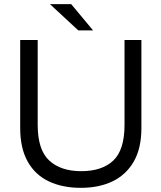

<svg xmlns="http://www.w3.org/2000/svg" viewBox="-20 -892 775 922"><path d="M368 10Q280 10 214.5 -21Q149 -52 113 -116Q77 -180 77 -277V-700H161V-293Q161 -172 216.5 -121Q272 -70 370 -70Q470 -70 524 -121Q578 -172 578 -293V-700H659V-277Q659 -180 622.5 -116.5Q586 -53 521 -21.5Q456 10 368 10ZM427 -746H356L220 -872H322Z"/></svg>

Font: REM Medium Light
Style: Regular
Weight: 300
Version: Version 1.005;gftools[0.9.28]